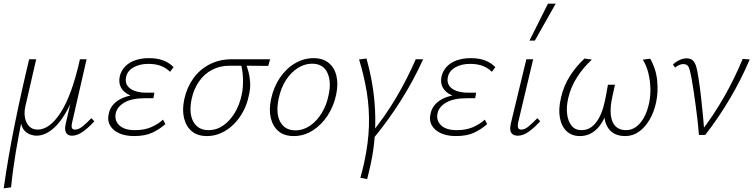

<svg xmlns="http://www.w3.org/2000/svg" viewBox="-21 -731 4081 1040"><path d="M-1 289Q24 114 59.5 -61Q95 -236 137 -410H175L116 -153Q109 -121 114.5 -92.5Q120 -64 137.5 -46.5Q155 -29 183 -29Q214 -29 245 -51Q276 -73 306.5 -119.5Q337 -166 363.5 -238.5Q390 -311 412 -410H436Q406 -268 364 -176.5Q322 -85 274 -40.5Q226 4 176 4Q163 4 146 -1.5Q129 -7 115 -20Q101 -33 94.5 -56.5Q88 -80 93 -115L98 -86Q80 1 64 96.5Q48 192 39 284ZM369 4Q354 4 344.5 -3.5Q335 -11 332.5 -25.5Q330 -40 335 -61L416 -410H448L370 -69Q365 -48 368.5 -38.5Q372 -29 385 -29Q405 -29 426.5 -46.5Q448 -64 474 -91L490 -74Q457 -38 427 -17Q397 4 369 4Z M705 6Q659 6 625 -9Q591 -24 575 -52Q559 -80 569 -119Q581 -168 631.5 -194.5Q682 -221 765 -221L763 -200Q717 -200 683 -215Q649 -230 634.5 -256.5Q620 -283 628 -319Q636 -349 657 -371Q678 -393 711 -404.5Q744 -416 787 -416Q832 -416 865 -403Q898 -390 919 -367L900 -342Q881 -362 852 -373.5Q823 -385 783 -385Q735 -385 702 -366Q669 -347 662 -314Q656 -286 669 -267Q682 -248 709 -238.5Q736 -229 771 -229H815L810 -199H766Q693 -199 653.5 -176Q614 -153 606 -118Q598 -78 625.5 -52Q653 -26 710 -26Q761 -26 798.5 -42.5Q836 -59 862 -83L875 -59Q845 -32 805.5 -13Q766 6 705 6Z M1100 6Q1049 6 1018 -20Q987 -46 976 -91Q965 -136 977 -193Q991 -257 1025.5 -305.5Q1060 -354 1112.5 -381.5Q1165 -409 1230 -410H1442L1432 -374Q1370 -375 1314 -375Q1258 -375 1222 -375Q1170 -375 1128 -353Q1086 -331 1057.5 -290.5Q1029 -250 1017 -195Q1001 -117 1026.5 -71.5Q1052 -26 1109 -26Q1152 -26 1188.5 -51.5Q1225 -77 1251 -120.5Q1277 -164 1288 -217Q1293 -239 1294.5 -263Q1296 -287 1295 -309.5Q1294 -332 1291 -352Q1288 -372 1282 -386L1308 -393Q1317 -371 1324.5 -343.5Q1332 -316 1334 -283Q1336 -250 1326 -210Q1317 -166 1296 -127Q1275 -88 1245 -58Q1215 -28 1178 -11Q1141 6 1100 6Z M1570 6Q1519 6 1488 -20Q1457 -46 1446 -91Q1435 -136 1447 -193Q1461 -259 1495 -309.5Q1529 -360 1577 -388Q1625 -416 1677 -416Q1727 -416 1758.5 -391Q1790 -366 1801 -321.5Q1812 -277 1800 -219Q1787 -156 1753.5 -105Q1720 -54 1672.5 -24Q1625 6 1570 6ZM1579 -25Q1622 -25 1659 -50.5Q1696 -76 1722.5 -120Q1749 -164 1759 -217Q1775 -289 1752 -337.5Q1729 -386 1669 -386Q1629 -386 1592 -362.5Q1555 -339 1527.5 -296.5Q1500 -254 1488 -195Q1472 -117 1497 -71Q1522 -25 1579 -25Z M2000 21 1982 1Q2062 -96 2123 -199Q2184 -302 2231 -410H2271Q2220 -297 2152 -189Q2084 -81 2000 21ZM1968 239 1931 232Q1937 210 1942.5 189Q1948 168 1952 148Q1975 41 1977.5 -51Q1980 -143 1966 -230Q1952 -317 1924 -409L1964 -414Q1983 -347 1995 -277Q2007 -207 2010.5 -135Q2014 -63 2008.5 10.5Q2003 84 1987 158Q1982 179 1977.5 199Q1973 219 1968 239Z M2448 6Q2402 6 2368 -9Q2334 -24 2318 -52Q2302 -80 2312 -119Q2324 -168 2374.5 -194.5Q2425 -221 2508 -221L2506 -200Q2460 -200 2426 -215Q2392 -230 2377.5 -256.5Q2363 -283 2371 -319Q2379 -349 2400 -371Q2421 -393 2454 -404.5Q2487 -416 2530 -416Q2575 -416 2608 -403Q2641 -390 2662 -367L2643 -342Q2624 -362 2595 -373.5Q2566 -385 2526 -385Q2478 -385 2445 -366Q2412 -347 2405 -314Q2399 -286 2412 -267Q2425 -248 2452 -238.5Q2479 -229 2514 -229H2558L2553 -199H2509Q2436 -199 2396.5 -176Q2357 -153 2349 -118Q2341 -78 2368.5 -52Q2396 -26 2453 -26Q2504 -26 2541.5 -42.5Q2579 -59 2605 -83L2618 -59Q2588 -32 2548.5 -13Q2509 6 2448 6Z M2784 4Q2768 4 2757 -3Q2746 -10 2743.5 -25Q2741 -40 2746 -62L2830 -410H2867L2786 -69Q2782 -51 2785 -40Q2788 -29 2803 -29Q2822 -29 2842.5 -46.5Q2863 -64 2890 -91L2905 -74Q2872 -38 2842 -17Q2812 4 2784 4ZM2847 -511 2947 -711H2989L2876 -511Z M3120 6Q3076 6 3048 -20.5Q3020 -47 3011.5 -94Q3003 -141 3018 -203Q3032 -265 3065 -317.5Q3098 -370 3145 -414L3185 -408Q3138 -365 3104.5 -312.5Q3071 -260 3057 -200Q3046 -152 3051 -112.5Q3056 -73 3075.5 -49.5Q3095 -26 3128 -26Q3161 -26 3184 -44Q3207 -62 3222.5 -90Q3238 -118 3247 -150.5Q3256 -183 3261 -211L3272 -272H3310L3296 -208Q3283 -150 3287.5 -109Q3292 -68 3313 -47Q3334 -26 3370 -26Q3401 -26 3426 -45Q3451 -64 3468.5 -97Q3486 -130 3495 -173Q3503 -211 3502 -252Q3501 -293 3491.5 -333Q3482 -373 3461 -408L3501 -413Q3532 -359 3538.5 -296.5Q3545 -234 3533 -177Q3522 -125 3498 -83.5Q3474 -42 3440.5 -18Q3407 6 3366 6Q3306 6 3276.5 -33Q3247 -72 3253 -138L3270 -135Q3246 -64 3208.5 -29Q3171 6 3120 6Z M3765 0Q3762 -38 3757.5 -78Q3753 -118 3747.5 -158Q3742 -198 3736.5 -235.5Q3731 -273 3725 -306Q3717 -350 3709.5 -367Q3702 -384 3680 -384Q3670 -384 3658 -379Q3646 -374 3636 -365L3624 -381Q3640 -397 3660 -406Q3680 -415 3698 -415Q3720 -415 3732 -403.5Q3744 -392 3750.5 -369Q3757 -346 3762 -311Q3770 -262 3775.5 -212Q3781 -162 3786 -112Q3791 -62 3794 -13L3774 -15Q3846 -109 3902.5 -208.5Q3959 -308 4002 -412L4040 -409Q3994 -301 3934 -199Q3874 -97 3799 0Z"/></svg>

Font: Ysabeau ExtraLight
Style: Italic
Weight: 250
Italic angle: -12°
Version: Version 2.000;gftools[0.9.27.dev2+g8671c4b]